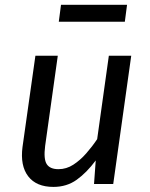

<svg xmlns="http://www.w3.org/2000/svg" viewBox="-20 -756 616 789"><path d="M199.5 12.1Q129.4 12.1 95.9 -31.5Q62.5 -75 72.5 -152L125.5 -527.1H217.5L165.5 -156.3Q158.6 -102.5 172 -81.6Q185.4 -60.8 220.2 -60.8Q253 -60.8 281.3 -79.2Q309.7 -97.6 334.5 -125.9Q359.4 -154.3 379.3 -184.2L427.3 -527.1H519.3L445.3 0H366.4L373.4 -96.7Q336.4 -46.8 295.4 -17.4Q254.4 12.1 199.5 12.1ZM502.1 -736.4 493 -666.8H221.6L230.7 -736.4Z"/></svg>

Font: Fira Sans Variable
Style: Italic
Weight: 397
Italic angle: -8°
Designer: Carrois Corporate & Edenspiekermann AG
Foundry: Carrois Corporate GbR & Edenspiekermann AG
Version: Version 4.202